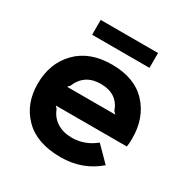

<svg xmlns="http://www.w3.org/2000/svg" viewBox="-189 -1005 1147 1177"><g transform="rotate(30 385.0 -416.0)"><path d="M215 -384H557L541 -400Q505 -503 387 -503Q272 -503 230 -400ZM720 -310Q720 -277 716 -250H213L228 -234Q246 -185 289.5 -156.5Q333 -128 396 -128Q487 -128 560 -188L661 -86Q550 10 396 10Q228 10 139 -79.5Q50 -169 50 -310Q50 -456 140 -548Q230 -640 387 -640Q548 -640 634 -547.5Q720 -455 720 -310ZM595 -842V-737H189V-842Z"/></g></svg>

Font: Sinkin Sans 700 Bold
Style: Bold
Weight: 700
Designer: Keith Bates
Foundry: K-Type
Version: Sinkin Sans (version 1.0)  by Keith Bates   •   © 2014   www